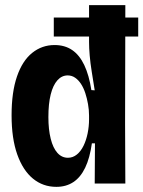

<svg xmlns="http://www.w3.org/2000/svg" viewBox="-20 -713 557 746"><path d="M189 -645H517V-571H189ZM199 13Q147 13 108 -19Q69 -51 47 -113Q25 -175 25 -265Q25 -355 46 -416Q67 -477 105 -507.5Q143 -538 192 -538Q232 -538 260.5 -518.5Q289 -499 307.5 -460Q326 -421 335 -363L348 -362Q342 -400 336.5 -434Q331 -468 328.5 -497.5Q326 -527 326 -550V-693H467L466 -234L467 0H348L349 -156H337Q329 -99 311 -61.5Q293 -24 265 -5.5Q237 13 199 13ZM244 -100Q263 -100 278.5 -112.5Q294 -125 304.5 -146.5Q315 -168 320.5 -195Q326 -222 326 -249V-264Q326 -286 322 -308.5Q318 -331 311.5 -351Q305 -371 295 -386.5Q285 -402 272 -411Q259 -420 243 -420Q220 -420 203 -401Q186 -382 177 -346Q168 -310 168 -258Q168 -210 177 -174Q186 -138 203 -119Q220 -100 244 -100Z"/></svg>

Font: Bricolage Grotesque 72pt SemiCondensed
Style: Bold
Weight: 700
Width: 4
Designer: Mathieu Triay
Foundry: Atelier Triay
Version: Version 1.001;gftools[0.9.33.dev8+g029e19f]